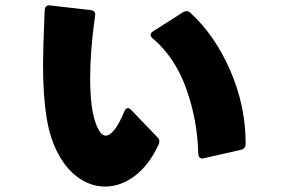

<svg xmlns="http://www.w3.org/2000/svg" viewBox="-20 -651 1040 705"><path d="M138 -415Q138 -469 144 -613Q146 -634 165 -631L312 -614Q322 -613 326.5 -607.5Q331 -602 329 -593Q311 -463 311 -363Q311 -213 350 -163Q358 -153 368 -153Q383 -153 400.5 -175Q418 -197 436 -241Q441 -254 450 -254Q455 -254 462 -247L559 -146Q565 -140 565 -132Q565 -124 561 -117Q525 -42 473.5 -4Q422 34 366 34Q316 34 271.5 4Q227 -26 196 -82Q164 -139 151 -219.5Q138 -300 138 -415ZM723 -69Q716 -69 712 -74Q708 -79 708 -87Q705 -210 664 -325Q623 -440 541 -510Q533 -516 533 -523Q533 -530 542 -536L652 -606Q657 -610 665 -610Q673 -610 678 -605Q769 -522 825.5 -392Q882 -262 882 -124Q882 -105 865 -101L729 -70Z"/></svg>

Font: LINE Seed JP_TTF ExtraBold
Style: Regular
Weight: 800
Designer: LY Corporation & Fontrix & Fontworks
Version: Version 1.015